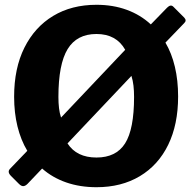

<svg xmlns="http://www.w3.org/2000/svg" viewBox="-20 -772 804 802"><path d="M750 -698Q761 -686 749 -675L671 -594Q697 -550 710.5 -493Q724 -436 724 -369Q724 -252 682.5 -167Q641 -82 564 -36Q487 10 383 10Q314 10 256.5 -10Q199 -30 156 -68L95 -4Q86 5 77.5 5.5Q69 6 59 -4L26 -37Q9 -54 22 -67L94 -142Q67 -187 53 -244Q39 -301 39 -368Q39 -487 82 -573Q125 -659 202 -705.5Q279 -752 383 -752Q452 -752 509.5 -731Q567 -710 610 -670L678 -740Q693 -755 704 -744L750 -698ZM224 -367Q224 -342 226.5 -320.5Q229 -299 235 -281L503 -564Q466 -630 383 -630Q301 -630 262.5 -567Q224 -504 224 -367ZM540 -367Q540 -393 537.5 -414.5Q535 -436 529 -455L262 -173Q300 -114 383 -114Q465 -114 502.5 -173Q540 -232 540 -367Z"/></svg>

Font: Libre Franklin
Style: Bold
Weight: 700
Designer: Pablo Impallari, Rodrigo Fuenzalida, Nhung Nguyen
Foundry: Impallari Type
Version: Version 3.000